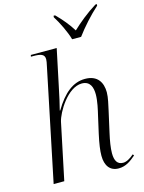

<svg xmlns="http://www.w3.org/2000/svg" viewBox="-139 -1026 835 1117"><g transform="rotate(-15 279.0 -468.0)"><path d="M366 -786H420C456 -835 508 -893 557 -937L558 -946H549C492 -911 440 -868 400 -830C374 -872 343 -909 306 -946H297L296 -937C321 -898 353 -833 366 -786ZM434 10C478 10 509 -14 539 -40L533 -48C509 -27 487 -15 467 -15C433 -15 418 -40 418 -85C418 -117 425 -159 435 -203L463 -328C470 -361 481 -404 481 -436C481 -494 454 -544 378 -544C306 -544 247 -497 192 -404H189C197 -433 210 -492 221 -546L266 -760H110L108 -750H122C166 -750 190 -744 190 -713C190 -706 188 -690 183 -670L44 0H108L179 -339C191 -393 267 -523 353 -523C404 -523 416 -482 416 -441C416 -400 404 -350 396 -316L373 -214C361 -160 355 -118 355 -87C355 -27 382 10 434 10Z"/></g></svg>

Font: Noto Serif Display Light
Style: Italic
Weight: 300
Italic angle: -12°
Designer: Monotype Design Team
Foundry: Monotype Imaging Inc.
Version: Version 2.009